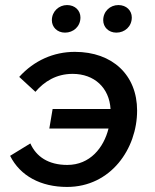

<svg xmlns="http://www.w3.org/2000/svg" viewBox="-20 -730 611 759"><path d="M245 9C418 9 522 -142 522 -293C522 -433 425 -525 276 -525C192 -525 115 -491 56 -426L120 -367C155 -408 203 -438 267 -438C353 -438 412 -383 417 -299H188L175 -222H409C390 -146 336 -78 246 -78C171 -78 123 -111 100 -163L20 -114C60 -34 142 9 245 9ZM237 -601C270 -601 298 -625 298 -661C298 -688 277 -710 245 -710C213 -710 185 -685 185 -650C185 -623 206 -601 237 -601ZM440 -601C473 -601 501 -625 501 -661C501 -688 480 -710 448 -710C415 -710 388 -685 388 -650C388 -623 409 -601 440 -601Z"/></svg>

Font: Fixel Display 20240404 Medium
Style: Italic
Weight: 500
Italic angle: -10°
Designer: AlfaBravo + MacPaw
Foundry: Kyrylo Tkachov, Marchela Mozhyna, Serhii Makarenko, Maria Weinstein, Zakhar Kryvoshyya
Version: Version 1.211;Glyphs 3.2 (3225)